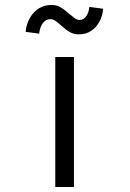

<svg xmlns="http://www.w3.org/2000/svg" viewBox="-20 -751 521 771"><path d="M202 0V-522H277V0ZM297 -613Q276 -613 260.5 -622Q245 -631 225 -649Q211 -662 201.5 -668Q192 -674 182 -674Q165 -674 153 -659.5Q141 -645 137 -616L83 -623Q87 -668 115 -699.5Q143 -731 187 -731Q206 -731 221 -723Q236 -715 256 -697Q271 -685 280 -678Q289 -671 300 -671Q315 -671 325.5 -685Q336 -699 339 -723L394 -716Q392 -688 379.5 -664.5Q367 -641 346 -627Q325 -613 297 -613Z"/></svg>

Font: Lexend Zetta Light
Style: Regular
Weight: 300
Designer: Bonnie Shaver-Troup, Thomas Jockin
Foundry: Lexend
Version: Version 1.007